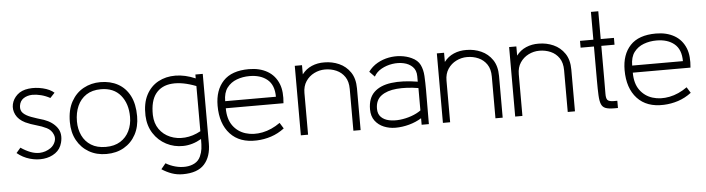

<svg xmlns="http://www.w3.org/2000/svg" viewBox="-52 -936 5062 1376"><g transform="rotate(-5 2479.5 -248.0)"><path d="M40 -51 71 -87Q106 -63 140 -50Q174 -37 207 -38Q228 -39 247.5 -45.5Q267 -52 286 -65Q309 -82 319 -108.5Q329 -135 318 -160Q305 -193 272 -209.5Q239 -226 198.5 -237Q158 -248 121 -265Q73 -289 54.5 -326.5Q36 -364 44.5 -402Q53 -440 84 -468.5Q115 -497 166 -503Q216 -509 268 -496.5Q320 -484 349 -458L316 -423Q285 -440 252 -448.5Q219 -457 189 -457Q152 -456 125.5 -438.5Q99 -421 94 -385Q90 -353 109.5 -333.5Q129 -314 167 -300Q205 -286 256 -271Q318 -249 349.5 -205.5Q381 -162 364 -97Q352 -51 315.5 -25Q279 1 230.5 6.5Q182 12 131.5 -2.5Q81 -17 40 -51Z M682 12Q611 12 556.5 -19.5Q502 -51 471 -107.5Q440 -164 440 -239Q440 -327 473 -386Q506 -445 561 -475Q616 -505 682 -505Q754 -505 808.5 -475Q863 -445 893.5 -386Q924 -327 924 -239Q924 -164 893.5 -107.5Q863 -51 808.5 -19.5Q754 12 682 12ZM682 -39Q744 -39 786.5 -65.5Q829 -92 851 -137.5Q873 -183 873 -239Q873 -334 823.5 -394Q774 -454 682 -454Q619 -454 576.5 -426Q534 -398 512.5 -349.5Q491 -301 491 -239Q491 -183 512.5 -137.5Q534 -92 576.5 -65.5Q619 -39 682 -39Z M1215 204Q1173 204 1136 191Q1099 178 1064 155L1097 115Q1128 134 1165.5 144Q1203 154 1239.5 152Q1276 150 1304.5 134.5Q1333 119 1347 88Q1359 61 1362.5 34.5Q1366 8 1366 -36Q1302 1 1236 2.5Q1170 4 1113.5 -25.5Q1057 -55 1022 -109.5Q987 -164 984 -237Q981 -326 1012 -385.5Q1043 -445 1098 -475Q1153 -505 1222.5 -504.5Q1292 -504 1366 -472V-500H1419V0Q1419 95 1370 149.5Q1321 204 1215 204ZM1037 -237Q1039 -177 1068.5 -135Q1098 -93 1146.5 -72.5Q1195 -52 1252.5 -56.5Q1310 -61 1366 -92V-417Q1268 -455 1192.5 -449Q1117 -443 1076 -391Q1035 -339 1037 -237Z M1977 -240H1562Q1562 -162 1596.5 -114.5Q1631 -67 1687.5 -49.5Q1744 -32 1809.5 -45Q1875 -58 1937 -102L1963 -60Q1918 -26 1867.5 -9.5Q1817 7 1764 9Q1641 14 1573 -59.5Q1505 -133 1505 -263Q1505 -375 1566 -440Q1627 -505 1751 -505Q1828 -505 1883.5 -473Q1939 -441 1964 -378Q1975 -350 1978 -315Q1981 -280 1977 -240ZM1751 -455Q1702 -455 1659 -439Q1616 -423 1589 -387.5Q1562 -352 1562 -291H1927Q1927 -375 1879 -415Q1831 -455 1751 -455Z M2511 0H2459V-300Q2459 -354 2436 -388Q2413 -422 2375.5 -438.5Q2338 -455 2294 -455Q2253 -455 2216 -436.5Q2179 -418 2156 -383.5Q2133 -349 2133 -300V0H2081V-500H2133V-434Q2161 -471 2203 -489Q2245 -507 2294 -506Q2350 -506 2399.5 -484Q2449 -462 2480 -416.5Q2511 -371 2511 -300Z M2762 5Q2718 5 2679 -11Q2640 -27 2615.5 -59.5Q2591 -92 2591 -142Q2591 -222 2635 -264.5Q2679 -307 2759.5 -317.5Q2840 -328 2949 -310V-349Q2949 -392 2924 -417Q2899 -442 2860 -450.5Q2821 -459 2778.5 -452.5Q2736 -446 2700 -426Q2664 -406 2646 -373L2609 -411Q2636 -448 2675 -470Q2714 -492 2757.5 -500Q2801 -508 2843.5 -503Q2886 -498 2920 -482Q2964 -462 2981 -427Q2998 -392 3000.5 -346Q3003 -300 3003 -245L3002 0H2950V-47Q2910 -22 2860.5 -8.5Q2811 5 2762 5ZM2950 -103V-264Q2865 -278 2794.5 -272Q2724 -266 2682.5 -235Q2641 -204 2641 -142Q2641 -104 2663 -82Q2685 -60 2721 -52.5Q2757 -45 2799 -49.5Q2841 -54 2881 -68Q2921 -82 2950 -103Z M3533 0H3481V-300Q3481 -354 3458 -388Q3435 -422 3397.5 -438.5Q3360 -455 3316 -455Q3275 -455 3238 -436.5Q3201 -418 3178 -383.5Q3155 -349 3155 -300V0H3103V-500H3155V-434Q3183 -471 3225 -489Q3267 -507 3316 -506Q3372 -506 3421.5 -484Q3471 -462 3502 -416.5Q3533 -371 3533 -300Z M4053 0H4001V-300Q4001 -354 3978 -388Q3955 -422 3917.5 -438.5Q3880 -455 3836 -455Q3795 -455 3758 -436.5Q3721 -418 3698 -383.5Q3675 -349 3675 -300V0H3623V-500H3675V-434Q3703 -471 3745 -489Q3787 -507 3836 -506Q3892 -506 3941.5 -484Q3991 -462 4022 -416.5Q4053 -371 4053 -300Z M4229 -208V-451H4133V-500H4229V-700H4282V-500H4377V-451H4282V-208Q4282 -142 4281.5 -108Q4281 -74 4291 -62Q4301 -50 4332 -49H4362V3H4335Q4295 3 4273 -5.5Q4251 -14 4242 -36.5Q4233 -59 4231 -100.5Q4229 -142 4229 -208Z M4905 -240H4490Q4490 -162 4524.5 -114.5Q4559 -67 4615.5 -49.5Q4672 -32 4737.5 -45Q4803 -58 4865 -102L4891 -60Q4846 -26 4795.5 -9.5Q4745 7 4692 9Q4569 14 4501 -59.5Q4433 -133 4433 -263Q4433 -375 4494 -440Q4555 -505 4679 -505Q4756 -505 4811.5 -473Q4867 -441 4892 -378Q4903 -350 4906 -315Q4909 -280 4905 -240ZM4679 -455Q4630 -455 4587 -439Q4544 -423 4517 -387.5Q4490 -352 4490 -291H4855Q4855 -375 4807 -415Q4759 -455 4679 -455Z"/></g></svg>

Font: Kulim Park ExtraLight
Style: Regular
Weight: 275
Designer: Noponies / Dale Sattler
Foundry: Noponies
Version: Version 1.000; ttfautohint (v1.8.3)